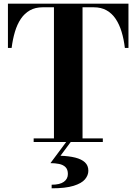

<svg xmlns="http://www.w3.org/2000/svg" viewBox="-20 -770 739 1041"><path d="M162.5 0V-19.5H272.5V-730.5H211.5Q171.5 -730.5 142.2 -714Q113 -697.5 93 -667.8Q73 -638 61 -597.8Q49 -557.5 43 -510H23V-750H676.5V-510H657Q651.5 -557.5 639.2 -597.8Q627 -638 607 -667.8Q587 -697.5 557.8 -714Q528.5 -730.5 488.5 -730.5H427.5V-19.5H537.5V0ZM260 251V231.5Q304.5 231.5 326.2 215.8Q348 200 348 173.5Q348 148.5 334.8 135.8Q321.5 123 300 118.8Q278.5 114.5 253.5 114.5L341 -3H365.5L308 74.5Q354 76 388 84.5Q422 93 440.5 110.2Q459 127.5 459 155.5Q459 180.5 440.8 202.2Q422.5 224 379 237.5Q335.5 251 260 251Z"/></svg>

Font: Bodoni Moda
Style: Bold
Weight: 700
Designer: Owen Earl
Foundry: indestructible type
Version: Version 2.005